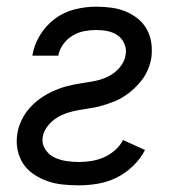

<svg xmlns="http://www.w3.org/2000/svg" viewBox="-20 -548 540 576"><path d="M217 8Q192 8 168 5.5Q144 3 122.5 -4.5Q101 -12 81.5 -25Q62 -38 49.5 -57Q37 -76 32.5 -99.5Q28 -123 32 -147Q35 -167 44.5 -187Q54 -207 68.5 -223.5Q83 -240 101.5 -253Q120 -266 140 -275Q160 -284 181 -289.5Q202 -295 222.5 -298Q243 -301 264 -305Q285 -309 304.5 -318.5Q324 -328 339 -345.5Q354 -363 357 -384Q360 -401 353 -417Q346 -433 333 -442Q320 -451 303.5 -454.5Q287 -458 269 -458Q251 -458 232.5 -454.5Q214 -451 197.5 -441Q181 -431 169.5 -415Q158 -399 155 -381H77Q82 -413 100 -442.5Q118 -472 145 -492Q172 -512 204.5 -520Q237 -528 268 -528Q291 -528 313.5 -525Q336 -522 356 -514Q376 -506 393 -492.5Q410 -479 420.5 -460Q431 -441 434 -419Q437 -397 434 -374Q431 -357 424 -340Q417 -323 406 -308.5Q395 -294 381.5 -281.5Q368 -269 352.5 -259Q337 -249 320 -242.5Q303 -236 286 -231Q269 -226 251.5 -223.5Q234 -221 217 -218Q200 -215 182.5 -209.5Q165 -204 149.5 -194Q134 -184 122.5 -169Q111 -154 108 -137Q105 -117 115.5 -100.5Q126 -84 142.5 -76Q159 -68 178 -65Q197 -62 217 -62Q235 -62 254 -65Q273 -68 290.5 -75.5Q308 -83 324 -96.5Q340 -110 349 -128L415 -98Q402 -72 379 -50Q356 -28 329.5 -15Q303 -2 274 3Q245 8 217 8Z"/></svg>

Font: Iosevka SS18
Style: Italic
Weight: 400
Italic angle: -9°
Monospace: yes
Designer: Belleve Invis
Foundry: Belleve Invis
Version: Version 25.1.1; ttfautohint (v1.8.4)